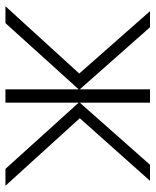

<svg xmlns="http://www.w3.org/2000/svg" viewBox="47 -618 571 705"><g transform="rotate(90 332.5 -265.5)"><path d="M2.9 0 250 -271 21 -530.8H80.1L308.1 -272.9V-530.8H356.9V-272.9L585 -530.8H644L414.1 -272.9L662.1 0H600.1L356.9 -269V0H308.1V-269L64.9 0Z"/></g></svg>

Font: Open Sans Light
Style: Regular
Weight: 300
Foundry: Ascender Corporation
Version: Version 1.10